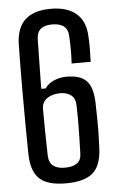

<svg xmlns="http://www.w3.org/2000/svg" viewBox="-56 -846 551 893"><g transform="rotate(-5 219.0 -399.5)"><path d="M216 8Q130 8 92.5 -27Q55 -62 53 -142Q51 -287 51 -418Q51 -549 53 -658Q56 -735 97 -771Q138 -807 215 -807Q293 -807 335 -770Q377 -733 379 -662Q381 -634 380.5 -605Q380 -576 379 -545H290Q292 -576 292 -607.5Q292 -639 290 -673Q288 -734 215 -734Q145 -734 143 -673Q142 -623 141 -564Q140 -505 139 -440H160Q172 -460 200 -473Q228 -486 261 -486Q326 -486 354.5 -455.5Q383 -425 385 -352Q386 -308 386.5 -276.5Q387 -245 386.5 -214Q386 -183 384 -142Q381 -61 341.5 -26.5Q302 8 216 8ZM216 -65Q254 -65 274 -79.5Q294 -94 294 -127Q295 -172 296 -205.5Q297 -239 297 -272Q297 -305 296 -349Q295 -382 275.5 -397Q256 -412 225 -412Q189 -412 165 -396Q141 -380 139 -351Q139 -247 142 -130Q143 -95 162.5 -80Q182 -65 216 -65Z"/></g></svg>

Font: Big Shoulders Text Medium
Style: Regular
Weight: 500
Designer: Patric King
Foundry: XO Type Co
Version: Version 1.000; ttfautohint (v1.8.2)